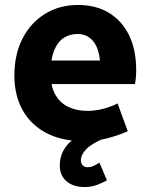

<svg xmlns="http://www.w3.org/2000/svg" viewBox="-20 -557 604 774"><path d="M38 -252Q38 -338 71 -402Q104 -466 162 -501.5Q220 -537 295 -537Q367 -537 419.5 -505Q472 -473 500.5 -414.5Q529 -356 529 -274Q529 -257 527.5 -242Q526 -227 524 -218H145V-313H416L385 -272Q385 -349 360.5 -384.5Q336 -420 292 -420Q261 -420 236.5 -404Q212 -388 198 -353Q184 -318 184 -262Q184 -209 203 -175.5Q222 -142 255.5 -126Q289 -110 334 -110Q364 -110 396.5 -118.5Q429 -127 454 -140L495 -28Q459 -12 414.5 0Q370 12 317 12Q229 12 166.5 -21Q104 -54 71 -113.5Q38 -173 38 -252ZM221 110Q221 76 236 49Q251 22 281 0H401Q349 22 327.5 44.5Q306 67 306 90Q306 101 313 109Q320 117 333 117Q347 117 358 111.5Q369 106 381 99L411 170Q392 181 369.5 189Q347 197 321 197Q276 197 248.5 174Q221 151 221 110Z"/></svg>

Font: Radio Canada
Style: Regular
Weight: 400
Designer: Charles Daoud, Etienne Aubert Bonn, Alexandre Saumier Demers, Jacques Le Bailly
Foundry: Radio-Canada
Version: Version 2.104;gftools[0.9.28.dev5+ged2979d]